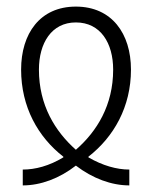

<svg xmlns="http://www.w3.org/2000/svg" viewBox="-20 -562 460 582"><path d="M49 0C103 0 160 -21 210 -60C261 -21 318 0 372 0V-48C334 -48 291 -60 248 -85V-87C325 -147 377 -238 377 -351C377 -460 319 -542 210 -542C101 -542 44 -460 44 -351C44 -238 95 -147 172 -87V-85C129 -59 87 -48 49 -48ZM210 -108C147 -164 98 -243 98 -351C98 -431 136 -494 210 -494C285 -494 323 -431 323 -351C323 -243 274 -164 210 -108Z"/></svg>

Font: Noto Sans Georgian ExtraCondensed Light
Style: Regular
Weight: 300
Width: 2
Designer: Monotype Design Team, Akaki Razmadze
Foundry: Google LLC
Version: Version 2.005